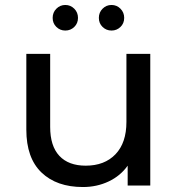

<svg xmlns="http://www.w3.org/2000/svg" viewBox="-20 -747 717 773"><path d="M585 -530V0H494V-80Q465 -39 417.5 -16.5Q370 6 314 6Q208 6 147 -52.5Q86 -111 86 -225V-530H182V-236Q182 -159 219 -119.5Q256 -80 325 -80Q401 -80 445 -126Q489 -172 489 -256V-530ZM192 -675Q192 -697 207 -712Q222 -727 243 -727Q264 -727 279 -712Q294 -697 294 -675Q294 -653 279 -638.5Q264 -624 243 -624Q222 -624 207 -638.5Q192 -653 192 -675ZM378 -675Q378 -697 393 -712Q408 -727 429 -727Q450 -727 465 -712Q480 -697 480 -675Q480 -653 465 -638.5Q450 -624 429 -624Q408 -624 393 -638.5Q378 -653 378 -675Z"/></svg>

Font: Montserrat Alternates Medium
Style: Regular
Weight: 500
Designer: Julieta Ulanovsky
Foundry: Julieta Ulanovsky
Version: Version 7.200